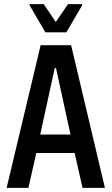

<svg xmlns="http://www.w3.org/2000/svg" viewBox="-20 -906 538 926"><path d="M12 0 176 -688H323L486 0H378L340 -168H155L117 0ZM174 -257H320L250 -578H244ZM199 -750 123 -880V-886H191L249 -800L308 -886H376V-880L300 -750Z"/></svg>

Font: Saira Condensed SemiBold
Style: Regular
Weight: 600
Width: 3
Designer: Hector Gatti with collaboration of the Omnibus-Type team
Foundry: Omnibus-Type
Version: Version 1.100